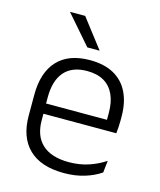

<svg xmlns="http://www.w3.org/2000/svg" viewBox="-106 -758 703 845"><g transform="rotate(15 246.0 -336.0)"><path d="M265 10.5Q159.5 10.5 105 -42.5Q50.5 -95.5 50.5 -193.5V-288.5Q50.5 -390.5 101.2 -445Q152 -499.5 249 -499.5Q314 -499.5 358 -475Q402 -450.5 424.2 -404.5Q446.5 -358.5 446.5 -294V-276.5Q446.5 -262 445.5 -247.5Q444.5 -233 443 -218.5H387Q388 -240.5 388 -260.2Q388 -280 388 -296.5Q388 -345.5 372.2 -379.8Q356.5 -414 325.8 -432Q295 -450 249 -450Q180.5 -450 145.5 -409.8Q110.5 -369.5 110.5 -293.5V-246L111 -238V-187.5Q111 -154 120.8 -127Q130.5 -100 150.8 -80.8Q171 -61.5 201.8 -51.5Q232.5 -41.5 273.5 -41.5Q321 -41.5 361.8 -54.8Q402.5 -68 438 -91.5L432 -37Q401 -15.5 358.5 -2.5Q316 10.5 265 10.5ZM429.5 -218.5H82V-265H429.5ZM277 -552 177 -682H108.5V-681L222 -550.5H277Z"/></g></svg>

Font: Anek Kannada Light
Style: Regular
Weight: 300
Designer: Vaishnavi Murthy, Maithili Shingre (Kannada) & Yesha Goshar (Latin)
Foundry: Ek Type
Version: Version 1.003